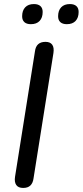

<svg xmlns="http://www.w3.org/2000/svg" viewBox="-20 -918 407 945"><path d="M94 7Q70 7 60 -7.5Q50 -22 54 -48L152 -665Q155 -689 168 -700.5Q181 -712 204 -712Q227 -712 237 -698Q247 -684 243 -657L145 -40Q142 -17 129.5 -5Q117 7 94 7ZM309 -799Q288 -799 277 -809Q266 -819 266 -838Q266 -866 281 -882Q296 -898 324 -898Q345 -898 356 -888Q367 -878 367 -859Q367 -831 352 -815Q337 -799 309 -799ZM132 -799Q111 -799 100 -809Q89 -819 89 -838Q89 -866 104 -882Q119 -898 147 -898Q168 -898 179 -888Q190 -878 190 -859Q190 -831 175 -815Q160 -799 132 -799Z"/></svg>

Font: Nunito ExtraLight Medium
Style: Italic
Weight: 500
Italic angle: -9°
Version: Version 3.602